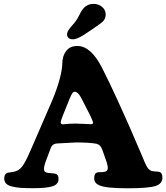

<svg xmlns="http://www.w3.org/2000/svg" viewBox="-20 -967 865 998"><path d="M443.8 -804.2Q411.6 -781.7 392.1 -772.2Q372.6 -762.7 356.9 -762.7Q344.2 -762.7 336.4 -769.8Q328.6 -776.9 328.6 -787.6Q328.6 -791 329.3 -794.7Q330.1 -798.3 331.1 -801Q332 -803.7 334.7 -807.9Q337.4 -812 338.9 -814.5Q340.3 -816.9 344.7 -822.3Q349.1 -827.6 351.1 -830.1Q353 -832.5 358.9 -839.1Q364.7 -845.7 367.2 -848.6Q379.9 -863.3 390.9 -886Q401.9 -908.7 407.2 -915.5Q430.2 -946.8 465.3 -946.8Q492.2 -946.8 510.7 -931.2Q529.3 -915.5 529.3 -891.6Q529.3 -869.6 514.6 -855Q506.8 -848.1 496.8 -840.8Q486.8 -833.5 470.2 -822.3Q453.6 -811 443.8 -804.2ZM242.7 -194.8 218.3 -129.4Q208.5 -103.5 208.5 -87.9Q208.5 -70.8 229 -68.4Q233.9 -67.4 249 -66.4Q264.2 -65.4 269.5 -63.5Q284.2 -59.1 284.2 -36.6Q284.2 -8.3 252.4 1.5Q220.7 11.2 153.3 11.2Q113.8 11.2 88.6 9.5Q63.5 7.8 42.2 2.4Q21 -2.9 11.5 -13.2Q2 -23.4 2 -39.6Q2 -63.5 20.5 -69.3Q23.9 -70.3 41 -72.3Q58.1 -74.2 67.9 -79.6Q86.9 -86.4 104 -114.3Q121.1 -142.1 153.3 -218.3L250.5 -442.9Q276.4 -504.4 290 -555.7Q303.7 -606.9 303.7 -634.8Q303.7 -675.3 323.5 -701.7Q343.3 -728 382.3 -728Q453.1 -728 511.2 -612.8Q550.3 -535.6 589.8 -449.2Q629.4 -362.8 652.1 -310.8Q674.8 -258.8 720.7 -151.4Q722.7 -147 726.3 -137.7Q730 -128.4 731.9 -124.3Q733.9 -120.1 737.1 -113Q740.2 -106 742.4 -102.3Q744.6 -98.6 747.8 -94.2Q751 -89.8 754.2 -86.9Q757.3 -84 760.7 -82Q770.5 -76.2 787.1 -75.7Q803.7 -75.2 809.1 -73.2Q824.2 -68.4 824.2 -43Q824.2 -11.7 787.6 0Q750.5 11.7 642.1 11.7Q529.3 11.7 496.1 -3.9Q469.7 -15.1 469.7 -39.6Q469.7 -66.4 484.9 -70.3Q490.7 -72.3 503.7 -72.3Q516.6 -72.3 522.5 -73.7Q540.5 -76.7 540.5 -94.2Q540.5 -103.5 534.7 -123.5L511.2 -189.9Q502.9 -214.8 481.4 -219.7Q446.3 -226.6 375.5 -226.6Q365.2 -226.6 283.7 -221.7Q265.1 -221.2 256.3 -214.8Q247.6 -208.5 242.7 -194.8ZM370.6 -324.7Q392.6 -324.7 420.4 -323Q448.2 -321.3 452.1 -321.3Q463.9 -321.3 463.9 -330.1Q463.9 -333 451.2 -362.3L407.2 -448.2Q400.9 -460.4 396.2 -468.3Q391.6 -476.1 384 -483.2Q376.5 -490.2 369.1 -490.2Q361.3 -490.2 356.2 -482.9Q351.1 -475.6 341.8 -453.6L307.1 -367.7Q295.4 -337.9 295.4 -331.1Q295.4 -320.8 308.1 -320.8Q310.1 -320.8 318.1 -321.8Q326.2 -322.8 340.1 -323.7Q354 -324.7 370.6 -324.7Z"/></svg>

Font: Cooper*
Style: Bold
Weight: 700
Designer: Owen Earl
Foundry: indestructible type*
Version: Version 0.001